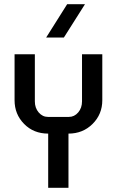

<svg xmlns="http://www.w3.org/2000/svg" viewBox="-20 -900 560 920"><path d="M387.2 -879.9 286.1 -720.2H201.2L301.8 -879.9ZM470.2 -419.9Q470.2 -352.5 423.6 -306.2Q377 -259.8 308.1 -259.8V0H210.9V-259.8Q141.1 -259.8 95.5 -306.2Q49.8 -352.5 49.8 -419.9V-640.1H147V-414.1Q147 -382.8 165.3 -361.3Q183.6 -339.8 210 -339.8H310.1Q336.4 -339.8 354.7 -361.3Q373 -382.8 373 -414.1V-640.1H470.2Z"/></svg>

Font: Laconic
Style: Regular
Weight: 400
Designer: Robby Woodard
Version: Version 1.000